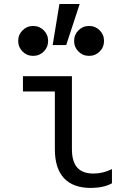

<svg xmlns="http://www.w3.org/2000/svg" viewBox="-20 -915 640 945"><path d="M334 -181Q334 -119.8 360.1 -90.3Q386.2 -60.8 440.4 -60.8Q463.2 -60.8 485.8 -66.2Q508.4 -71.6 531 -82.8V-12.8Q509.8 -1.2 483.3 4.4Q456.8 10 427 10Q339.6 10 294.8 -38.2Q250 -86.4 250 -181V-464.8H93V-540H334ZM69.6 -713.6Q69.6 -682.8 91 -661.4Q112.3 -640 143.2 -640Q174 -640 195.4 -661.4Q216.8 -682.7 216.8 -713.6Q216.8 -744.4 195.4 -765.8Q174.1 -787.2 143.2 -787.2Q112.4 -787.2 91 -765.8Q69.6 -744.5 69.6 -713.6ZM344.8 -713.6Q344.8 -682.8 366.2 -661.4Q387.5 -640 418.4 -640Q449.2 -640 470.6 -661.4Q492 -682.7 492 -713.6Q492 -744.4 470.6 -765.8Q449.3 -787.2 418.4 -787.2Q387.6 -787.2 366.2 -765.8Q344.8 -744.5 344.8 -713.6ZM372.2 -895.2H272.4L239.2 -693.2H305.8Z"/></svg>

Font: CommitMonoV143 ExtLt
Style: Regular
Weight: 200
Monospace: yes
Designer: Eigil Nikolajsen
Foundry: Eigil Nikolajsen
Version: Version 1.143